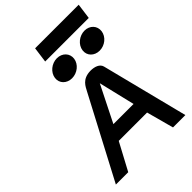

<svg xmlns="http://www.w3.org/2000/svg" viewBox="-258 -1017 1131 1131"><g transform="rotate(-45 307.5 -452.0)"><path d="M252.2 -904 239.1 -807H602.1L615.2 -904ZM511.5 -625C555.5 -625 594.8 -657 600.4 -698C605.9 -739 575.4 -772 531.4 -772C487.4 -772 446.9 -739 441.4 -698C435.8 -657 467.5 -625 511.5 -625ZM281.5 -625C325.5 -625 365.8 -657 371.4 -698C376.9 -739 345.4 -772 301.4 -772C257.4 -772 216.9 -739 211.4 -698C205.8 -657 237.5 -625 281.5 -625ZM463.1 -541C455.9 -569 423.4 -580 389.4 -580C319.3 -579 303.2 -534 288.7 -508L21 0H124L215 -170H451L497 0H600ZM376.1 -489 430.4 -262H262.4Z"/></g></svg>

Font: Charger
Style: ExBdIt
Weight: 400
Designer: Jasper
Foundry: Cannot Into Space Fonts
Version: Version 0.99